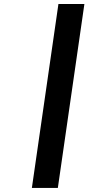

<svg xmlns="http://www.w3.org/2000/svg" viewBox="-20 -823 439 953"><path d="M138.2 109.9 270 -803.2H398.9L267.1 109.9Z"/></svg>

Font: Trueno
Style: Bold Italic
Weight: 700
Designer: Julieta Ulanovsky
Foundry: Julieta Ulanovsky
Version: Version 3.001b | FøM Fix